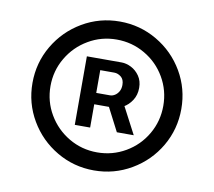

<svg xmlns="http://www.w3.org/2000/svg" viewBox="-67 -814 805 722"><g transform="rotate(10 335.0 -453.0)"><path d="M234.9 -586.9H367.7Q385.7 -586.9 404.5 -577.4Q423.3 -567.9 436.3 -549.1Q449.2 -530.3 449.2 -503.9Q449.2 -476.6 435.8 -456.1Q422.4 -435.5 402.6 -424.8Q382.8 -414.1 363.8 -414.1H268.6V-457.5H346.2Q355 -457.5 364 -462.9Q373 -468.3 379.2 -478.8Q385.3 -489.3 385.3 -503.9Q385.3 -524.9 373 -534.7Q360.8 -544.4 347.2 -544.4H293.5V-325.2H234.9ZM460 -325.2H395.5L331.5 -449.2H395ZM50.8 -453.1Q50.8 -530.3 89.1 -595.5Q127.4 -660.6 192.6 -699Q257.8 -737.3 335 -737.3Q412.1 -737.3 477.5 -699Q543 -660.6 581.1 -595.5Q619.1 -530.3 619.1 -453.1Q619.1 -376 581.1 -310.8Q543 -245.6 477.5 -207.3Q412.1 -168.9 335 -168.9Q257.8 -168.9 192.6 -207.3Q127.4 -245.6 89.1 -310.8Q50.8 -376 50.8 -453.1ZM550.3 -453.1Q550.3 -511.7 521.5 -561.3Q492.7 -610.8 443.1 -639.6Q393.6 -668.5 335 -668.5Q276.4 -668.5 227.1 -639.4Q177.7 -610.4 148.7 -561Q119.6 -511.7 119.6 -453.1Q119.6 -394.5 148.7 -345.2Q177.7 -295.9 227.1 -266.8Q276.4 -237.8 335 -237.8Q393.6 -237.8 443.1 -266.6Q492.7 -295.4 521.5 -345Q550.3 -394.5 550.3 -453.1Z"/></g></svg>

Font: Inter RS Variable
Style: Regular
Weight: 400
Designer: Rasmus Andersson (customised by Maria Ramos and Noel Pretorius)
Foundry: rsms
Version: Version 3.001;Glyphs 3.2.3 (3260)